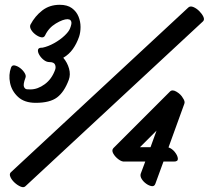

<svg xmlns="http://www.w3.org/2000/svg" viewBox="-20 -748 871 801"><path d="M154 -549H157Q181 -554 206 -568Q231 -582 249 -599Q267 -616 272 -629Q280 -649 277.5 -657Q275 -665 269.5 -666.5Q264 -668 262 -668Q243 -668 213 -650Q183 -632 168 -600Q163 -590 151.5 -592.5Q140 -595 128 -604Q116 -613 109.5 -624.5Q103 -636 107 -645Q126 -681 156.5 -704.5Q187 -728 229 -728Q261 -728 280 -714Q299 -700 307.5 -679Q316 -658 316 -635.5Q316 -613 310 -595Q300 -566 284 -543.5Q268 -521 244 -507Q261 -487 268 -462Q275 -437 267 -415Q248 -364 218 -341.5Q188 -319 129 -319Q82 -319 55.5 -343.5Q29 -368 22 -402Q15 -436 26 -466Q30 -477 41 -475Q52 -473 63.5 -464.5Q75 -456 82.5 -444Q90 -432 86 -423Q76 -396 80 -386Q84 -376 93 -375.5Q102 -375 107 -375Q137 -375 166.5 -396.5Q196 -418 210 -457Q214 -468 209.5 -478.5Q205 -489 186 -489Q174 -489 162.5 -498Q151 -507 144 -519Q137 -531 138.5 -540Q140 -549 154 -549ZM827 -659 86 29Q79 36 66 30.5Q53 25 41 14Q29 3 23.5 -9.5Q18 -22 25 -29L766 -717Q774 -724 787 -718.5Q800 -713 811.5 -701.5Q823 -690 828.5 -678Q834 -666 827 -659ZM749 -315 683 -133Q698 -128 709.5 -113.5Q721 -99 722 -86.5Q723 -74 706 -74H662L628 19Q624 30 613 28.5Q602 27 590 18.5Q578 10 571 -1.5Q564 -13 567 -23L586 -74H500H499Q488 -73 474 -83.5Q460 -94 452.5 -107.5Q445 -121 453 -130L689 -366Q699 -376 717 -365Q735 -354 743 -339Q753 -325 749 -315ZM564 -134H608L633 -203Z"/></svg>

Font: Story Script
Style: Regular
Weight: 400
Designer: Lana Roulhac, Ben Buysse
Version: Version 1.000; ttfautohint (v1.8.4.7-5d5b)